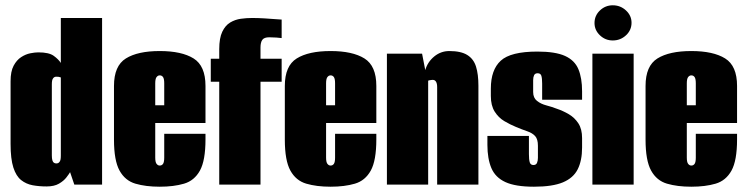

<svg xmlns="http://www.w3.org/2000/svg" viewBox="-20 -698 2822 726"><path d="M156 7Q128 7 103.5 2.5Q79 -2 60 -17Q41 -32 30.5 -64.5Q20 -97 20 -154V-391Q20 -428 31.5 -449.5Q43 -471 60 -482Q77 -493 94.5 -496.5Q112 -500 125 -500Q165 -500 183 -487Q201 -474 210 -460V-630H366V0H261L245 -47Q241 -40 231 -27Q221 -14 203 -3.5Q185 7 156 7ZM193 -80Q197 -80 200 -81.5Q203 -83 205.5 -86.5Q208 -90 209 -95.5Q210 -101 210 -110V-405Q210 -405 207.5 -406Q205 -407 201.5 -407.5Q198 -408 193 -408Q189 -408 186 -406.5Q183 -405 180.5 -401.5Q178 -398 177 -392.5Q176 -387 176 -378V-110Q176 -99 178 -92Q180 -85 184 -82.5Q188 -80 193 -80Z M584 8Q531 8 492 -3.5Q453 -15 432 -53Q411 -91 411 -170V-373Q411 -449 456 -477Q501 -505 584 -505Q667 -505 712 -477Q757 -449 757 -373V-233H567V-102Q567 -85 572 -78.5Q577 -72 584 -72Q592 -72 596.5 -78.5Q601 -85 601 -102V-192H757V-171Q757 -91 736 -53Q715 -15 676 -3.5Q637 8 584 8ZM567 -300H601V-383Q601 -400 596.5 -406.5Q592 -413 584 -413Q577 -413 572 -406.5Q567 -400 567 -383Z M809 0V-389H777V-476H809V-512Q809 -554 820.5 -578Q832 -602 850.5 -613Q869 -624 890.5 -627Q912 -630 933 -630Q956 -630 980 -628.5Q1004 -627 1022.5 -625.5Q1041 -624 1045 -624V-554Q1037 -555 1025 -556Q1013 -557 998 -557Q979 -557 972 -547.5Q965 -538 965 -518V-476H1045V-389H965V0Z M1230 8Q1177 8 1138 -3.5Q1099 -15 1078 -53Q1057 -91 1057 -170V-373Q1057 -449 1102 -477Q1147 -505 1230 -505Q1313 -505 1358 -477Q1403 -449 1403 -373V-233H1213V-102Q1213 -85 1218 -78.5Q1223 -72 1230 -72Q1238 -72 1242.5 -78.5Q1247 -85 1247 -102V-192H1403V-171Q1403 -91 1382 -53Q1361 -15 1322 -3.5Q1283 8 1230 8ZM1213 -300H1247V-383Q1247 -400 1242.5 -406.5Q1238 -413 1230 -413Q1223 -413 1218 -406.5Q1213 -400 1213 -383Z M1443 0V-495H1576L1588 -433Q1597 -464 1622 -484.5Q1647 -505 1679 -505Q1723 -505 1747 -490Q1771 -475 1780 -446Q1789 -417 1789 -374V0H1633V-368Q1633 -375 1632 -380Q1631 -385 1629 -388.5Q1627 -392 1624 -394Q1621 -396 1616 -396Q1614 -396 1610.5 -395.5Q1607 -395 1604 -394.5Q1601 -394 1599 -393V0Z M1999 8Q1929 8 1891 -9.5Q1853 -27 1838 -62.5Q1823 -98 1823 -150V-184H1980V-115Q1980 -95 1983 -84.5Q1986 -74 1997 -74Q2007 -74 2010.5 -82Q2014 -90 2014 -101V-147Q2014 -172 2003.5 -183.5Q1993 -195 1974 -201.5Q1955 -208 1931 -218Q1909 -227 1887 -240Q1865 -253 1850.5 -276Q1836 -299 1836 -335V-363Q1836 -434 1873.5 -468.5Q1911 -503 2012 -503Q2080 -503 2116.5 -486.5Q2153 -470 2167 -436.5Q2181 -403 2181 -353V-321H2030V-382Q2030 -402 2027 -411.5Q2024 -421 2013 -421Q2003 -421 1999.5 -413.5Q1996 -406 1996 -395V-350Q1996 -328 2010.5 -316.5Q2025 -305 2046 -299.5Q2067 -294 2085 -287Q2109 -279 2131 -266Q2153 -253 2167 -231.5Q2181 -210 2181 -176V-140Q2181 -91 2164.5 -58Q2148 -25 2108.5 -8.5Q2069 8 1999 8Z M2220 0V-495H2376V0ZM2297 -545Q2269 -545 2248.5 -564.5Q2228 -584 2228 -611Q2228 -639 2248.5 -658.5Q2269 -678 2297 -678Q2326 -678 2347 -658.5Q2368 -639 2368 -612Q2368 -584 2347 -564.5Q2326 -545 2297 -545Z M2594 8Q2541 8 2502 -3.5Q2463 -15 2442 -53Q2421 -91 2421 -170V-373Q2421 -449 2466 -477Q2511 -505 2594 -505Q2677 -505 2722 -477Q2767 -449 2767 -373V-233H2577V-102Q2577 -85 2582 -78.5Q2587 -72 2594 -72Q2602 -72 2606.5 -78.5Q2611 -85 2611 -102V-192H2767V-171Q2767 -91 2746 -53Q2725 -15 2686 -3.5Q2647 8 2594 8ZM2577 -300H2611V-383Q2611 -400 2606.5 -406.5Q2602 -413 2594 -413Q2587 -413 2582 -406.5Q2577 -400 2577 -383Z"/></svg>

Font: Alumni Sans Thin Black
Style: Regular
Weight: 900
Version: Version 1.018